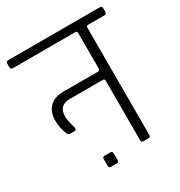

<svg xmlns="http://www.w3.org/2000/svg" viewBox="-170 -732 814 868"><g transform="rotate(-30 236.5 -298.0)"><path d="M200 -19V15Q200 27 189 27H159Q148 27 148 15V-19Q148 -31 159 -31H189Q200 -31 200 -19ZM324 -581H-2Q-14 -581 -14 -593V-612Q-14 -623 -2 -623H475Q487 -623 487 -612V-593Q487 -581 475 -581H391Q381 -581 381 -572V-12Q381 0 370 0H344Q333 0 333 -12V-322Q333 -332 323 -332H152Q93 -332 93 -274Q93 -253 99.5 -231.5Q106 -210 106 -205Q106 -195 96 -195H76Q64 -195 60 -206Q45 -240 45 -281.5Q45 -323 70 -349Q95 -375 142 -375H323Q333 -375 333 -384V-572Q333 -581 324 -581Z"/></g></svg>

Font: Rajdhani
Style: Regular
Weight: 400
Designer: Satya Rajpurohit, Jyotish Sonowal
Foundry: Indian Type Foundry
Version: Version 1.201 February 1, 2022